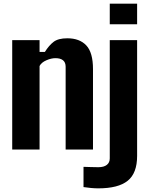

<svg xmlns="http://www.w3.org/2000/svg" viewBox="-20 -820 819 1053"><path d="M47 0V-600H197V-535H226Q248.5 -571 274 -590.5Q299.5 -610 349 -610Q416.5 -610 453.2 -571Q490 -532 490 -441V0H340V-454Q340 -478 325.5 -489.5Q311 -501 284 -501Q261 -501 234 -489.2Q207 -477.5 197 -458V0ZM582 -687V-800H732V-687ZM519 213Q500.5 213 479 211Q457.5 209 438 206V95Q453 95.5 477.8 96.2Q502.5 97 519 97Q550 97 566 84.2Q582 71.5 582 49V-600H732V35Q732 130 680.2 171.5Q628.5 213 519 213Z"/></svg>

Font: Big Shoulders Text Thin Black
Style: Regular
Weight: 900
Version: Version 2.002